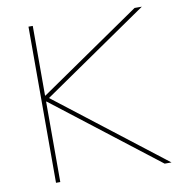

<svg xmlns="http://www.w3.org/2000/svg" viewBox="-81 -807 846 884"><g transform="rotate(-10 341.5 -365.0)"><path d="M110 0V-730H130V-404H132L606 -730H640L146 -390L650 0H618L132 -376H130V0Z"/></g></svg>

Font: M PLUS 2 Thin
Style: Regular
Weight: 100
Designer: Coji Morishita
Foundry: UNDERFOREST DESIGN
Version: Version 1.001